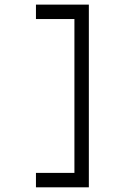

<svg xmlns="http://www.w3.org/2000/svg" viewBox="-20 -720 540 832"><path d="M365 91.7V-700H135.8V-637.5H302.5V29.2H135.8V91.7Z"/></svg>

Font: Amy Mono
Style: Regular
Weight: 400
Monospace: yes
Version: Version 001.000